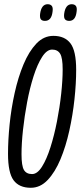

<svg xmlns="http://www.w3.org/2000/svg" viewBox="-20 -880 384 910"><path d="M126 10Q71 10 44.5 -25.5Q18 -61 18 -151Q18 -215 25.5 -290Q33 -365 49.5 -439.5Q66 -514 91.5 -575Q117 -636 152 -673Q187 -710 233 -710Q287 -710 314 -674.5Q341 -639 341 -549Q341 -485 333 -410Q325 -335 308.5 -260.5Q292 -186 266.5 -125Q241 -64 206 -27Q171 10 126 10ZM132 -55Q157 -55 179 -90Q201 -125 219 -181.5Q237 -238 250 -304.5Q263 -371 270 -435.5Q277 -500 277 -551Q277 -606 265 -625.5Q253 -645 227 -645Q202 -645 179.5 -610Q157 -575 139 -518.5Q121 -462 108.5 -395.5Q96 -329 89 -264.5Q82 -200 82 -149Q82 -94 93.5 -74.5Q105 -55 132 -55ZM308 -781Q295 -781 288.5 -788Q282 -795 284 -814Q290 -860 320 -860Q333 -860 339.5 -852Q346 -844 343 -824Q338 -781 308 -781ZM193 -781Q180 -781 174 -788Q168 -795 170 -814Q176 -860 206 -860Q219 -860 225.5 -852Q232 -844 229 -824Q224 -781 193 -781Z"/></svg>

Font: Georama ExtraCondensed
Style: Italic
Weight: 400
Width: 2
Italic angle: -9°
Designer: Jean-Baptiste Levee
Foundry: Production Type
Version: Version 1.000